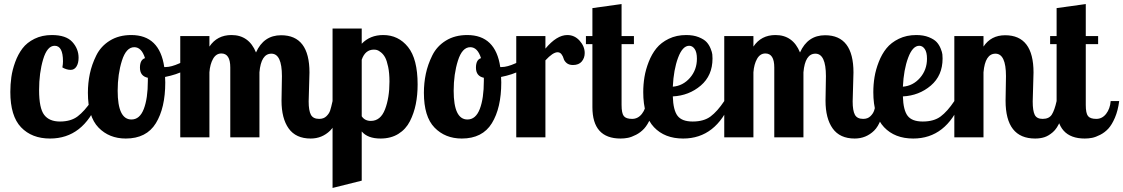

<svg xmlns="http://www.w3.org/2000/svg" viewBox="-20 -678 5546 948"><path d="M31 -224Q31 -261 36 -297Q41 -333 55 -371.5Q69 -410 91 -439Q113 -468 150.5 -486.5Q188 -505 236 -505Q306 -505 337 -471Q368 -437 368 -393Q368 -366 357.5 -349.5Q347 -333 329 -333Q309 -333 288 -345Q291 -362 291 -375Q291 -452 250 -452Q213 -452 193 -385Q173 -318 173 -233Q173 -144 198 -111Q223 -78 276 -78Q330 -78 363.5 -103.5Q397 -129 431 -179H465Q391 6 227 6Q137 6 84 -49.5Q31 -105 31 -224Z M414 -220Q414 -268 423.5 -313.5Q433 -359 455.5 -404.5Q478 -450 522.5 -477.5Q567 -505 628 -505Q768 -505 791 -347H798Q825 -347 865.5 -365Q906 -383 935 -407L950 -380Q910 -321 795 -298Q796 -289 796 -271Q796 -145 749.5 -69.5Q703 6 601 6Q519 6 466.5 -48Q414 -102 414 -220ZM561 -230Q561 -88 629 -88Q670 -88 690 -140Q710 -192 710 -279V-294Q671 -302 671 -344Q671 -383 696 -391Q679 -445 643 -445Q603 -445 582 -378.5Q561 -312 561 -230Z M870 0V-500H1014V-448Q1052 -505 1123 -505Q1209 -505 1244 -419Q1282 -504 1368 -504Q1508 -504 1508 -320Q1508 -302 1506 -248Q1504 -194 1504 -177Q1504 -132 1515 -111.5Q1526 -91 1556 -91Q1578 -91 1591.5 -104Q1605 -117 1610 -132Q1615 -147 1622 -179H1664Q1650 -72 1610 -33Q1570 6 1514 6Q1441 6 1405.5 -43.5Q1370 -93 1370 -181Q1370 -193 1371 -241Q1372 -289 1372 -302Q1372 -413 1320 -413Q1269 -413 1261 -321V0H1117V-345Q1117 -414 1073 -414Q1047 -414 1032 -387.5Q1017 -361 1014 -321V0Z M1622 250V-537H1766V-462Q1807 -505 1872 -505Q1947 -505 1994.5 -446Q2042 -387 2042 -261Q2042 -209 2033 -164Q2024 -119 2004 -79.5Q1984 -40 1947 -17Q1910 6 1859 6Q1795 6 1766 -29V214ZM1766 -104Q1781 -81 1811 -81Q1859 -81 1881 -138Q1903 -195 1903 -275Q1903 -317 1896.5 -348Q1890 -379 1881.5 -394.5Q1873 -410 1861 -419.5Q1849 -429 1841.5 -431Q1834 -433 1826 -433Q1783 -433 1766 -383Z M2073 -220Q2073 -268 2082.5 -313.5Q2092 -359 2114.5 -404.5Q2137 -450 2181.5 -477.5Q2226 -505 2287 -505Q2427 -505 2450 -347H2457Q2484 -347 2524.5 -365Q2565 -383 2594 -407L2609 -380Q2569 -321 2454 -298Q2455 -289 2455 -271Q2455 -145 2408.5 -69.5Q2362 6 2260 6Q2178 6 2125.5 -48Q2073 -102 2073 -220ZM2220 -230Q2220 -88 2288 -88Q2329 -88 2349 -140Q2369 -192 2369 -279V-294Q2330 -302 2330 -344Q2330 -383 2355 -391Q2338 -445 2302 -445Q2262 -445 2241 -378.5Q2220 -312 2220 -230Z M2529 0V-500H2673V-438Q2729 -505 2781 -505Q2817 -505 2842 -477Q2867 -449 2867 -416Q2867 -392 2852.5 -374.5Q2838 -357 2809 -357Q2789 -357 2777.5 -367Q2766 -377 2763 -388.5Q2760 -400 2752.5 -410Q2745 -420 2733 -420Q2710 -420 2673 -380V0Z M2873 -460V-500H2905V-638L3049 -658V-500H3110V-460H3049V-160Q3049 -119 3060 -105Q3071 -91 3101 -91Q3130 -91 3149.5 -116Q3169 -141 3172 -179H3214Q3208 -132 3193 -97Q3178 -62 3160.5 -43Q3143 -24 3120.5 -12.5Q3098 -1 3080.5 2.5Q3063 6 3044 6Q2905 6 2905 -149V-460Z M3156 -223Q3156 -261 3162 -297.5Q3168 -334 3183 -372.5Q3198 -411 3221 -439.5Q3244 -468 3282 -486.5Q3320 -505 3368 -505Q3404 -505 3430 -494.5Q3456 -484 3468.5 -470.5Q3481 -457 3488.5 -438.5Q3496 -420 3497 -409.5Q3498 -399 3498 -389Q3498 -305 3440 -255.5Q3382 -206 3302 -202Q3304 -134 3325.5 -106Q3347 -78 3400 -78Q3455 -78 3488.5 -103Q3522 -128 3556 -179H3590Q3516 6 3353 6Q3262 6 3209 -50Q3156 -106 3156 -223ZM3302 -250Q3352 -254 3386.5 -293.5Q3421 -333 3421 -388Q3421 -420 3410 -436Q3399 -452 3383 -452Q3350 -452 3328 -393Q3306 -334 3302 -250Z M3556 0V-500H3700V-448Q3738 -505 3809 -505Q3895 -505 3930 -419Q3968 -504 4054 -504Q4194 -504 4194 -320Q4194 -302 4192 -248Q4190 -194 4190 -177Q4190 -132 4201 -111.5Q4212 -91 4242 -91Q4264 -91 4277.5 -104Q4291 -117 4296 -132Q4301 -147 4308 -179H4350Q4336 -72 4296 -33Q4256 6 4200 6Q4127 6 4091.5 -43.5Q4056 -93 4056 -181Q4056 -193 4057 -241Q4058 -289 4058 -302Q4058 -413 4006 -413Q3955 -413 3947 -321V0H3803V-345Q3803 -414 3759 -414Q3733 -414 3718 -387.5Q3703 -361 3700 -321V0Z M4292 -223Q4292 -261 4298 -297.5Q4304 -334 4319 -372.5Q4334 -411 4357 -439.5Q4380 -468 4418 -486.5Q4456 -505 4504 -505Q4540 -505 4566 -494.5Q4592 -484 4604.5 -470.5Q4617 -457 4624.5 -438.5Q4632 -420 4633 -409.5Q4634 -399 4634 -389Q4634 -305 4576 -255.5Q4518 -206 4438 -202Q4440 -134 4461.5 -106Q4483 -78 4536 -78Q4591 -78 4624.5 -103Q4658 -128 4692 -179H4726Q4652 6 4489 6Q4398 6 4345 -50Q4292 -106 4292 -223ZM4438 -250Q4488 -254 4522.5 -293.5Q4557 -333 4557 -388Q4557 -420 4546 -436Q4535 -452 4519 -452Q4486 -452 4464 -393Q4442 -334 4438 -250Z M4692 0V-500H4836V-448Q4873 -504 4943 -504Q5083 -504 5083 -320Q5083 -302 5081 -248Q5079 -194 5079 -177Q5079 -131 5089 -111Q5099 -91 5128 -91Q5160 -91 5173.5 -112.5Q5187 -134 5197 -179H5239Q5231 -121 5215.5 -82.5Q5200 -44 5178.5 -25.5Q5157 -7 5136.5 -0.5Q5116 6 5091 6Q4945 6 4945 -181Q4945 -193 4946 -241Q4947 -289 4947 -302Q4947 -413 4895 -413Q4844 -413 4836 -321V0Z M5165 -460V-500H5197V-638L5341 -658V-500H5402V-460H5341V-160Q5341 -119 5352 -105Q5363 -91 5393 -91Q5422 -91 5441.5 -116Q5461 -141 5464 -179H5506Q5500 -132 5485 -97Q5470 -62 5452.5 -43Q5435 -24 5412.5 -12.5Q5390 -1 5372.5 2.5Q5355 6 5336 6Q5197 6 5197 -149V-460Z"/></svg>

Font: Lobster Two
Style: Bold
Weight: 700
Designer: Pablo Impallari
Foundry: Pablo Impallari. www.impallari.com
Version: Version 1.006